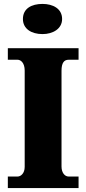

<svg xmlns="http://www.w3.org/2000/svg" viewBox="-20 -960 440 980"><path d="M197 -786C250 -786 297 -813 297 -863C297 -916 250 -940 197 -940C140 -940 97 -916 97 -863C97 -813 140 -786 197 -786ZM20 0H381V-59H330C311 -59 294 -78 294 -110V-599C294 -639 307 -655 330 -655H381V-714H20V-655H70C86 -655 106 -639 106 -600V-108C106 -75 86 -59 70 -59H20Z"/></svg>

Font: Noto Serif Ethiopic SemiCondensed Black
Style: Regular
Weight: 900
Width: 4
Designer: Monotype Design Team
Foundry: Monotype Imaging Inc.
Version: Version 2.102